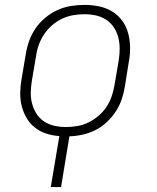

<svg xmlns="http://www.w3.org/2000/svg" viewBox="-20 -548 640 783"><path d="M187 215 222 7Q194 5 168 -3.5Q142 -12 121.5 -28.5Q101 -45 88 -67.5Q75 -90 68.5 -116Q62 -142 62.5 -170Q63 -198 68 -226L85 -326Q89 -353 98.5 -380Q108 -407 124.5 -431.5Q141 -456 164.5 -475.5Q188 -495 214.5 -507Q241 -519 269 -523.5Q297 -528 324 -528Q355 -528 384 -522Q413 -516 437 -501.5Q461 -487 478 -464Q495 -441 502.5 -413Q510 -385 510.5 -355Q511 -325 505 -294L489 -194Q485 -168 476 -142Q467 -116 451.5 -92.5Q436 -69 415 -49.5Q394 -30 369 -17.5Q344 -5 317.5 1Q291 7 263 8L229 215ZM250 -30Q272 -30 295.5 -34Q319 -38 340.5 -48.5Q362 -59 381.5 -75.5Q401 -92 414.5 -112.5Q428 -133 435.5 -155.5Q443 -178 447 -201L464 -301Q468 -325 468 -349Q468 -373 462.5 -395Q457 -417 444.5 -436Q432 -455 413 -467.5Q394 -480 371.5 -485Q349 -490 324 -490Q302 -490 278.5 -486Q255 -482 233 -471.5Q211 -461 192 -444.5Q173 -428 159.5 -407.5Q146 -387 138 -364.5Q130 -342 127 -319L110 -219Q106 -195 105.5 -171Q105 -147 111 -125Q117 -103 129 -84Q141 -65 160 -52.5Q179 -40 202 -35Q225 -30 250 -30Z"/></svg>

Font: Iosevka Extralight Extended
Style: Italic
Weight: 200
Width: 7
Italic angle: -9°
Monospace: yes
Designer: Belleve Invis
Foundry: Belleve Invis
Version: Version 32.5.0; ttfautohint (v1.8.4)